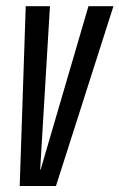

<svg xmlns="http://www.w3.org/2000/svg" viewBox="-20 -618 397 638"><path d="M45.5 0 65.5 -597.5H146L113.5 -54.5H115L274 -597.5H357L166 0Z"/></svg>

Font: Anybody Condensed Regular
Style: Italic
Weight: 400
Width: 3
Italic angle: -10°
Designer: Tyler Finck
Foundry: Etcetera Type Company
Version: Version 1.010; ttfautohint (v1.8.3) -l 8 -r 50 -G 200 -x 14 